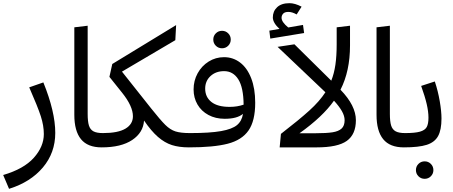

<svg xmlns="http://www.w3.org/2000/svg" viewBox="-20 -928 2854 1209"><path d="M0 174Q130 136 193 65.5Q256 -5 256 -84Q256 -137 237 -196Q218 -255 164 -378L253 -409Q328 -224 328 -91Q328 34 250 126.5Q172 219 37 261Z M448 -756 532 -766V-211Q532 -163 540 -137.5Q548 -112 568.5 -101Q589 -90 628 -90L640 -45L620 0Q532 0 490 -51.5Q448 -103 448 -205Z M1189 -47 1169 0Q1108 0 1062.5 -14.5Q1017 -29 974.5 -66Q932 -103 887 -169Q882 -93 812.5 -46.5Q743 0 620 0L600 -45L628 -90Q723 -90 770 -118Q817 -146 817 -196Q817 -259 749 -344L669 -444L687 -525L1089 -770L1084 -675L748 -477L932 -245Q990 -172 1021 -141.5Q1052 -111 1085 -100.5Q1118 -90 1177 -90Z M1587 -281Q1587 -167 1545 -106.5Q1503 -46 1414 -23Q1325 0 1169 0L1149 -46L1177 -90Q1302 -90 1372 -102.5Q1442 -115 1472.5 -140.5Q1503 -166 1510 -211Q1473 -180 1395 -180Q1337 -180 1292.5 -204Q1248 -228 1223.5 -270Q1199 -312 1199 -365Q1199 -420 1224.5 -466.5Q1250 -513 1294 -540.5Q1338 -568 1391 -568Q1447 -568 1491.5 -534.5Q1536 -501 1561.5 -436Q1587 -371 1587 -281ZM1426 -255Q1474 -255 1514 -269Q1513 -377 1480.5 -428.5Q1448 -480 1391 -480Q1339 -480 1305.5 -449Q1272 -418 1272 -370Q1272 -317 1311 -286Q1350 -255 1426 -255ZM1323 -679Q1323 -702 1339 -718Q1355 -734 1378 -734Q1401 -734 1417 -718Q1433 -702 1433 -679Q1433 -656 1417 -640Q1401 -624 1378 -624Q1355 -624 1339 -640Q1323 -656 1323 -679Z M2221 -171Q2221 -82 2164 -41Q2107 0 1974 0H1741L1749 -85Q1864 -174 1928 -232Q1992 -290 2029 -347L1728 -633L1834 -649L2066 -420Q2084 -465 2092 -520.5Q2100 -576 2100 -649V-756L2184 -766V-642Q2184 -480 2124 -363Q2221 -263 2221 -171ZM2150 -171Q2150 -198 2133 -228Q2116 -258 2083 -294Q2012 -193 1866 -89H1968Q2036 -89 2074 -95Q2112 -101 2131 -118.5Q2150 -136 2150 -171ZM1895 -720 1682 -685 1676 -735 1740 -746Q1720 -764 1709 -782.5Q1698 -801 1698 -818Q1698 -857 1725 -882.5Q1752 -908 1803 -908Q1837 -908 1879 -886L1848 -837Q1820 -853 1796 -853Q1773 -853 1763 -842Q1753 -831 1753 -816Q1753 -789 1795 -755L1888 -771Z M2351 -756 2435 -766V-211Q2435 -163 2443 -137.5Q2451 -112 2471.5 -101Q2492 -90 2531 -90L2543 -45L2523 0Q2435 0 2393 -51.5Q2351 -103 2351 -205Z M2678 -187Q2678 -225 2667 -272.5Q2656 -320 2632 -387L2718 -415Q2738 -355 2749 -291Q2760 -227 2760 -182Q2760 -110 2738.5 -71Q2717 -32 2667 -16Q2617 0 2523 0L2503 -45L2531 -90Q2593 -90 2624.5 -99Q2656 -108 2667 -128Q2678 -148 2678 -187ZM2599 143Q2599 120 2615 104Q2631 88 2654 88Q2677 88 2693 104Q2709 120 2709 143Q2709 166 2693 182Q2677 198 2654 198Q2631 198 2615 182Q2599 166 2599 143Z"/></svg>

Font: Fira GO
Style: Regular
Weight: 400
Designer: Carrois Corporate
Foundry: Carrois Corporate GbR
Version: Version 0.300